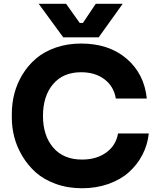

<svg xmlns="http://www.w3.org/2000/svg" viewBox="-20 -984 840 1023"><path d="M505.9 -785.2H316.9L186 -963.9H332L404.8 -861.8H421.9L490.2 -963.9H633.8ZM43 -356V-377.9Q43 -433.6 56.9 -486.6Q70.8 -539.6 100.3 -587.9Q129.9 -636.2 172.6 -672.6Q215.3 -709 277.1 -730.5Q338.9 -752 412.1 -752Q560.1 -752 654.3 -671.6Q748.5 -591.3 762.2 -459H597.2Q586.4 -523.9 536.6 -561.5Q486.8 -599.1 412.1 -599.1Q316.4 -599.1 262.7 -535.6Q209 -472.2 209 -366.2Q209 -261.2 263.7 -197.5Q318.4 -133.8 417 -133.8Q493.7 -133.8 545.7 -171.1Q597.7 -208.5 608.9 -272.9H772.9Q766.1 -211.9 738.8 -159.2Q711.4 -106.4 667 -66.7Q622.6 -26.9 557.9 -3.9Q493.2 19 417 19Q340.8 19 277.1 -4.2Q213.4 -27.3 170.9 -65.2Q128.4 -103 98.9 -152.6Q69.3 -202.1 56.2 -253.4Q43 -304.7 43 -356Z"/></svg>

Font: Sora
Style: Bold
Weight: 700
Designer: Jonathan Barnbrook, Julián Moncada
Foundry: Barnbrook Fonts
Version: Version 2.000